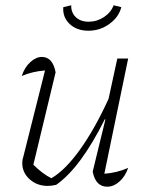

<svg xmlns="http://www.w3.org/2000/svg" viewBox="-20 -700 564 725"><path d="M330 -52 378 -249 376 -250Q284 -66 192 -2Q174 2 160 2Q120 2 92 -23Q64 -48 64 -85Q64 -97 68 -108L150 -434Q101 -430 62 -413Q73 -446 94.5 -465.5Q116 -485 138 -485Q179 -485 190 -427L106 -78Q140 -44 174 -27Q226 -57 282 -135Q338 -213 390 -327L423 -479H464L374 -44Q420 -47 464 -66Q453 -34 431 -14.5Q409 5 385 5Q341 5 330 -52ZM314 -584Q270 -584 243 -609.5Q216 -635 219 -673L249 -680Q248 -653 266 -635.5Q284 -618 315 -618Q346 -618 372.5 -635.5Q399 -653 409 -680L438 -673Q429 -636 393.5 -610Q358 -584 314 -584Z"/></svg>

Font: Piazzolla ExtraLight
Style: Italic
Weight: 200
Italic angle: -11.3°
Designer: Juan Pablo del Peral
Foundry: Huerta Tipografica
Version: Version 1.330